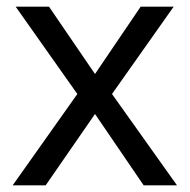

<svg xmlns="http://www.w3.org/2000/svg" viewBox="-20 -556 569 576"><path d="M212 -274 27 -536H127L265 -334L402 -536H501L316 -274L511 0H411L265 -214L117 0H18Z"/></svg>

Font: Noto Sans Gunjala Gondi Semibold
Style: Regular
Weight: 600
Designer: Ek Type
Foundry: Ek Type
Version: Version 1.004; ttfautohint (v1.8.4.7-5d5b)